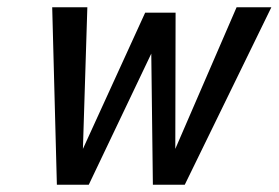

<svg xmlns="http://www.w3.org/2000/svg" viewBox="-20 -510 769 530"><path d="M490 0 729.1 -490H633.1L463.9 -99L464.7 -475H380.7L208.9 -99L221.1 -490H124.1L137 0H225L397.6 -362L402 0Z"/></svg>

Font: Cabin Condensed
Style: Regular
Weight: 400
Italic angle: -13°
Designer: Pablo Impallari
Foundry: Pablo Impallari. www.impallari.com Igino Marini. www.ikern.com
Version: Version 1.006